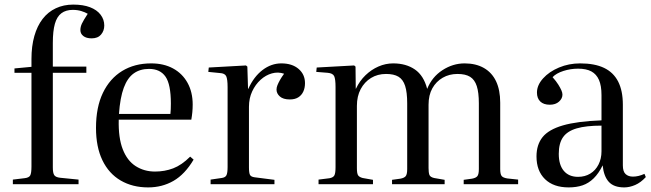

<svg xmlns="http://www.w3.org/2000/svg" viewBox="-20 -802 2833 836"><path d="M36 0V-20L86 -26Q106 -28 111.5 -38Q117 -48 117 -77V-485H43V-504L117 -511V-545Q117 -601 129.5 -645Q142 -689 165.5 -719.5Q189 -750 223 -766Q257 -782 299 -782Q342 -782 372 -770.5Q402 -759 418 -738Q434 -717 434 -691Q434 -668 420 -651.5Q406 -635 379 -635Q356 -635 343 -645Q330 -655 330 -671Q330 -685 336.5 -699Q343 -713 362 -742Q350 -749 333.5 -754Q317 -759 297 -759Q267 -759 247.5 -744.5Q228 -730 219 -698.5Q210 -667 210 -615V-512H356V-485H210V-73Q210 -48 216.5 -39Q223 -30 242 -28L322 -20V0Z M625 14Q557 14 505.5 -16Q454 -46 426 -104Q398 -162 398 -245Q398 -335 428 -397.5Q458 -460 512 -493Q566 -526 638 -526Q693 -526 733.5 -504Q774 -482 796.5 -441.5Q819 -401 819 -347Q819 -330 817.5 -314Q816 -298 813 -281H497Q495 -202 514.5 -152Q534 -102 571 -78.5Q608 -55 655 -55Q697 -55 734 -69Q771 -83 808 -120L823 -107Q785 -43 735.5 -14.5Q686 14 625 14ZM498 -306H722Q723 -315 723.5 -326.5Q724 -338 724 -351Q724 -435 700.5 -468.5Q677 -502 629 -502Q590 -502 562.5 -482.5Q535 -463 519 -420Q503 -377 498 -306Z M897 0V-20L945 -27Q961 -29 966 -39Q971 -49 971 -75V-422Q971 -457 965 -470Q959 -483 937 -484L887 -489L889 -508L1051 -517L1057 -512L1060 -415H1061Q1085 -468 1123 -497Q1161 -526 1205 -526Q1252 -526 1280 -502Q1308 -478 1308 -440Q1308 -419 1300.5 -403Q1293 -387 1278.5 -378Q1264 -369 1242 -369Q1213 -369 1198.5 -382Q1184 -395 1184 -412Q1184 -421 1188 -431Q1192 -441 1199 -453.5Q1206 -466 1217 -481Q1191 -490 1164 -482.5Q1137 -475 1114.5 -454.5Q1092 -434 1078 -404Q1064 -374 1064 -337V-73Q1064 -49 1068.5 -40.5Q1073 -32 1089 -30L1175 -19V0Z M1367 0V-20L1415 -26Q1431 -29 1436 -38.5Q1441 -48 1441 -74V-423Q1441 -458 1435 -470.5Q1429 -483 1407 -485L1357 -489L1359 -508L1522 -517L1528 -512L1529 -416H1530Q1546 -450 1571.5 -474.5Q1597 -499 1628 -512.5Q1659 -526 1692 -526Q1748 -526 1786.5 -499.5Q1825 -473 1840 -415Q1861 -467 1906.5 -496.5Q1952 -526 2003 -526Q2052 -526 2087 -506Q2122 -486 2140 -448Q2158 -410 2158 -355V-66Q2158 -44 2164 -36Q2170 -28 2189 -25L2236 -20V0H1999V-19L2035 -24Q2052 -27 2058.5 -35Q2065 -43 2065 -66V-352Q2065 -399 2056 -427Q2047 -455 2027 -467.5Q2007 -480 1972 -480Q1936 -480 1907.5 -463.5Q1879 -447 1862.5 -417.5Q1846 -388 1846 -346V-70Q1846 -51 1849.5 -41Q1853 -31 1870 -27L1916 -19V0H1687V-19L1723 -24Q1740 -27 1746.5 -35Q1753 -43 1753 -66V-352Q1753 -400 1744 -428Q1735 -456 1715 -468Q1695 -480 1661 -480Q1624 -480 1595.5 -462.5Q1567 -445 1550.5 -414Q1534 -383 1534 -341V-70Q1534 -47 1539 -39Q1544 -31 1559 -27L1604 -19V0Z M2456 14Q2390 14 2353 -22Q2316 -58 2316 -121Q2316 -172 2342.5 -205Q2369 -238 2431 -256Q2493 -274 2599 -278V-388Q2599 -429 2588 -454Q2577 -479 2555 -491Q2533 -503 2497 -503Q2464 -503 2433 -493Q2402 -483 2386 -466Q2402 -448 2411 -433.5Q2420 -419 2424.5 -408.5Q2429 -398 2429 -390Q2429 -373 2414 -359.5Q2399 -346 2374 -346Q2347 -346 2332.5 -360Q2318 -374 2318 -399Q2318 -431 2344.5 -460.5Q2371 -490 2414 -508Q2457 -526 2506 -526Q2569 -526 2610 -506.5Q2651 -487 2671.5 -447Q2692 -407 2692 -346V-82Q2692 -55 2704 -44Q2716 -33 2736 -33Q2748 -33 2760.5 -36Q2773 -39 2786 -45L2792 -31Q2770 -7 2745.5 3.5Q2721 14 2698 14Q2653 14 2631 -10Q2609 -34 2604 -82Q2587 -47 2565 -25.5Q2543 -4 2516.5 5Q2490 14 2456 14ZM2497 -32Q2527 -32 2550 -46Q2573 -60 2586 -85.5Q2599 -111 2599 -143V-255Q2532 -255 2491 -243Q2450 -231 2431.5 -204.5Q2413 -178 2413 -132Q2413 -84 2435 -58Q2457 -32 2497 -32Z"/></svg>

Font: Literata 60pt
Style: Regular
Weight: 400
Designer: Latin by Veronika Burian and Jose Scaglione. Greek by Irene Vlachou. Cyrillic by Vera Evstafieva.
Foundry: TypeTogether
Version: Version 3.002